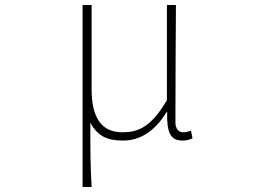

<svg xmlns="http://www.w3.org/2000/svg" viewBox="-20 -547 1040 765"><path d="M309 198H345C340 108 340 66 340 -58C371 0 414 13 471 13C536 13 596 -22 644 -101H646C644 -20 658 13 707 13C724 13 737 9 747 4L741 -26C727 -22 720 -20 710 -20C692 -20 679 -33 679 -59C679 -217 680 -368 681 -527H645V-148C579 -34 524 -20 467 -20C380 -20 345 -85 345 -192V-527H309Z"/></svg>

Font: Harano Aji Gothic ExtraLight
Style: Regular
Weight: 250
Foundry: Masamichi Hosoda
Version: HaranoAjiGothic-ExtraLight version 20230610;ttx 4.39.4